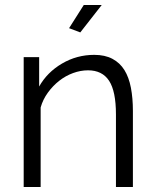

<svg xmlns="http://www.w3.org/2000/svg" viewBox="-20 -750 623 770"><path d="M302 -620 257 -637 316 -730H388ZM513 0H445V-291Q445 -384 417.5 -426Q390 -468 333 -468Q303 -468 273 -457Q243 -446 217.5 -426Q192 -406 172 -378.5Q152 -351 143 -319V0H75V-521H137V-403Q169 -460 228.5 -495Q288 -530 358 -530Q401 -530 431 -514Q461 -498 479 -469Q497 -440 505 -398Q513 -356 513 -305Z"/></svg>

Font: Oxford Sans
Style: Regular
Weight: 400
Designer: Matt McInerney, Pablo Impallari, Rodrigo Fuenzalida
Foundry: Matt McInerney, Pablo Impallari, Rodrigo Fuenzalida
Version: Version 3.000g; ttfautohint (v1.5) -l 8 -r 28 -G 28 -x 14 -D